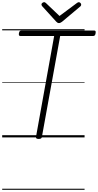

<svg xmlns="http://www.w3.org/2000/svg" viewBox="-20 -1256 895 1755"><path d="M333 14Q305 14 309 -5L475 -927H167Q157 -927 154 -933Q151 -939 153 -953Q156 -966 161 -971.5Q166 -977 176 -977H840Q850 -977 853 -971.5Q856 -966 854 -953Q852 -939 846.5 -933Q841 -927 831 -927H530L363 -5Q362 5 355 9.5Q348 14 333 14ZM700 -1236Q708 -1236 715 -1229Q722 -1222 722 -1214Q722 -1209 720.5 -1205.5Q719 -1202 715 -1198L547 -1057Q539 -1052 533 -1048.5Q527 -1045 519 -1045Q511 -1045 505.5 -1048.5Q500 -1052 494 -1058L365 -1200Q362 -1204 360.5 -1208Q359 -1212 359 -1215Q359 -1224 367.5 -1230Q376 -1236 383 -1236Q389 -1236 392.5 -1233.5Q396 -1231 401 -1227L524 -1110L681 -1227Q687 -1231 691 -1233.5Q695 -1236 700 -1236ZM0 469H753V479H0ZM0 -20H753V0H0ZM0 -505H753V-500H0ZM0 -989H753V-979H0Z"/></svg>

Font: Playwrite DE VA Guides
Style: Regular
Weight: 400
Designer: Veronika Burian, José Scaglione
Foundry: TypeTogether
Version: Version 1.003